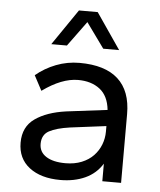

<svg xmlns="http://www.w3.org/2000/svg" viewBox="-51 -741 663 795"><g transform="rotate(5 280.0 -343.0)"><path d="M229 10Q148 10 100 -27Q52 -64 52 -130Q52 -196 100.5 -230Q149 -264 229 -275L399 -296Q393 -354 357.5 -381.5Q322 -409 267 -409Q199 -409 119 -351L86 -413Q123 -444 169.5 -462Q216 -480 267 -480Q373 -480 427 -431Q481 -382 481 -286V0H403V-73Q377 -31 332 -10.5Q287 10 229 10ZM244 -61Q282 -61 311.5 -73Q341 -85 360.5 -105.5Q380 -126 390 -152Q400 -178 400 -206V-229L250 -210Q194 -202 164.5 -186Q135 -170 135 -132Q135 -98 164 -79.5Q193 -61 244 -61ZM359 -547 284 -651 208 -547H143L245 -696H323L425 -547Z"/></g></svg>

Font: Gantari
Style: Regular
Weight: 400
Designer: Anugrah Pasau
Foundry: Lafontype
Version: Version 1.000; ttfautohint (v1.8.4)